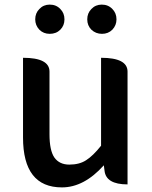

<svg xmlns="http://www.w3.org/2000/svg" viewBox="-20 -801 660 834"><path d="M249 13Q80 13 80 -204V-550Q195 -550 195 -490V-218Q195 -148 216 -117Q238 -86 281 -86Q325 -86 354 -105Q384 -124 419 -168V-550Q534 -550 534 -490V0Q440 0 434 -60L431 -83Q345 13 249 13ZM196 -654Q169 -654 151 -672Q133 -691 133 -717Q133 -744 151 -762Q169 -781 196 -781Q224 -781 242 -762Q260 -744 260 -717Q260 -690 242 -672Q224 -654 196 -654ZM377 -672Q359 -690 359 -717Q359 -744 377 -762Q395 -781 422 -781Q450 -781 468 -762Q486 -744 486 -717Q486 -691 468 -672Q450 -654 423 -654Q396 -654 377 -672Z"/></svg>

Font: Swei Half Moon CJK TC
Style: Medium
Weight: 500
Version: Version 2.125